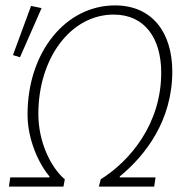

<svg xmlns="http://www.w3.org/2000/svg" viewBox="-20 -691 690 711"><path d="M13 0H215L220 -27C168 -71 122 -165 122 -269C122 -476 242 -637 401 -637C517 -637 577 -548 577 -422C577 -233 463 -96 353 -27L346 0H551L556 -34H423L424 -38C519 -116 618 -245 618 -426C618 -570 544 -671 406 -671C223 -671 82 -498 82 -267C82 -175 123 -85 163 -38V-34H18ZM54 -479 134 -661 95 -669 28 -487Z"/></svg>

Font: Source Sans Pro Light
Style: Italic
Weight: 300
Italic angle: -11°
Designer: Paul D. Hunt
Foundry: Adobe Systems Incorporated
Version: Version 3.006;hotconv 1.0.111;makeotfexe 2.5.65597